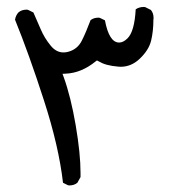

<svg xmlns="http://www.w3.org/2000/svg" viewBox="-20 -368 540 561"><path d="M182.6 173.8Q196.8 173.8 206.1 166L215.3 149.4Q215.3 143.6 215.3 137.2Q215.3 81.1 201.2 -2Q187 -85 166 -143.1L162.6 -152.3L172.4 -152.8Q217.8 -154.8 259.3 -188.5L263.2 -191.4Q272.9 -186 279.1 -183.3Q285.2 -180.7 292.5 -178.7Q307.1 -174.8 325.7 -173.3Q329.1 -172.9 332.5 -172.9Q363.3 -172.9 387.7 -195.8Q415 -221.7 421.6 -249.5Q428.2 -277.3 428.2 -309.6V-310.1Q428.7 -313 428.7 -315.4Q428.7 -329.6 420.9 -338.9L404.3 -347.2Q402.3 -347.7 400.4 -347.7Q386.7 -347.7 376.5 -340.8Q373 -275.9 352.5 -255.9Q340.3 -243.7 328.1 -243.7Q298.8 -243.7 286.6 -308.6L271.5 -315.9Q269.5 -316.4 267.6 -316.4Q253.9 -316.4 244.6 -309.1Q231 -272.9 219.2 -249.5Q206.1 -223.1 177.7 -216.3Q171.9 -214.8 165.5 -214.8Q144 -214.8 127.9 -234.9Q109.9 -256.8 99.1 -282.2Q88.4 -307.6 77.6 -331.5L61.5 -339.4Q59.6 -339.8 57.6 -339.8Q43 -339.8 33.7 -331.5Q25.9 -322.8 23.9 -310.5Q64.9 -209.5 108.4 -74.7Q151.9 59.6 164.1 166L178.7 173.3Q180.7 173.8 182.6 173.8Z"/></svg>

Font: Bakudai
Style: ExtraLight
Weight: 200
Version: Version 1.48